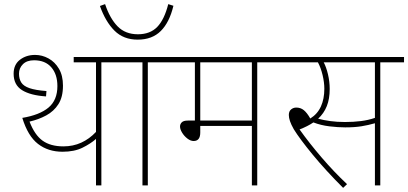

<svg xmlns="http://www.w3.org/2000/svg" viewBox="-20 -898 1977 930"><path d="M471 -596V0H445V-225Q419 -202 379.5 -182.5Q340 -163 283 -163Q213 -163 164 -201Q115 -239 88 -327Q172 -341 215 -377Q258 -413 258 -481Q258 -538 228.5 -572Q199 -606 145 -606Q110 -606 91 -587Q72 -568 72 -541Q72 -516 83 -498.5Q94 -481 123 -471Q152 -461 205 -457L203 -431Q127 -436 86.5 -461.5Q46 -487 46 -541Q46 -585 76.5 -608.5Q107 -632 150 -632Q184 -632 215 -615Q246 -598 265.5 -565Q285 -532 285 -483Q285 -428 263 -393.5Q241 -359 204 -339Q167 -319 123 -309Q148 -244 186.5 -216.5Q225 -189 287 -189Q334 -189 373.5 -207Q413 -225 445 -259V-596H337V-622H586V-596Z M696 -596V0H670V-596H571V-622H811V-596ZM820 -870Q801 -790 759 -748Q717 -706 647 -706Q578 -706 534.5 -749.5Q491 -793 464 -869L489 -878Q512 -809 549.5 -770.5Q587 -732 648 -732Q707 -732 741.5 -767.5Q776 -803 795 -878Z M1226 -596V0H1200V-288H950V-256Q950 -215 918 -215Q903 -215 887.5 -227Q872 -239 862 -255.5Q852 -272 852 -285Q852 -297 860.5 -305.5Q869 -314 890 -314H924V-596H796V-622H1341V-596ZM1200 -596H950V-314H1200Z M1822 -596V0H1796V-301Q1765 -292 1731.5 -286.5Q1698 -281 1652 -281Q1618 -281 1576 -286Q1534 -291 1498 -305Q1470 -286 1431 -271Q1478 -205 1538 -135Q1598 -65 1661 -6L1642 12Q1557 -73 1494.5 -149Q1432 -225 1403 -272Q1390 -295 1384.5 -311.5Q1379 -328 1379 -341Q1379 -359 1390 -368Q1401 -377 1415 -377Q1436 -377 1451.5 -364.5Q1467 -352 1483 -324Q1518 -346 1534.5 -382.5Q1551 -419 1551 -468Q1551 -499 1542.5 -534.5Q1534 -570 1520 -596H1326V-622H1937V-596ZM1651 -307Q1692 -307 1728 -311.5Q1764 -316 1796 -327V-596H1548Q1560 -574 1568.5 -538.5Q1577 -503 1577 -467Q1577 -419 1563 -384Q1549 -349 1521 -323Q1547 -316 1579.5 -311.5Q1612 -307 1651 -307Z"/></svg>

Font: Noto Sans Devanagari Thin
Style: Regular
Weight: 100
Designer: Jelle Bosma - Monotype Design Team
Foundry: Monotype Imaging Inc.
Version: Version 2.004; ttfautohint (v1.8.4.7-5d5b)